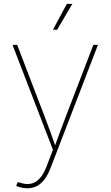

<svg xmlns="http://www.w3.org/2000/svg" viewBox="-20 -777 578 1004"><path d="M64.5 195.3 72.3 175.8 81.5 177.2Q114.3 189 140.6 183.8Q167 178.7 187.5 156.2Q208 133.8 222.7 95.2L256.8 6.3L45.4 -542.5H69.8L214.8 -164.1Q230 -125 243.9 -86.2Q257.8 -47.4 271 -8.8H265.1Q279.3 -47.4 293.5 -86.2Q307.6 -125 322.8 -164.1L468.3 -542.5H492.2L243.7 103.5Q230 138.2 212.4 161.4Q194.8 184.6 172.6 196Q150.4 207.5 123 207.5Q109.4 207.5 94.7 204.6Q80.1 201.7 64.5 195.3ZM256.8 -621.6 329.6 -756.8H358.4L278.8 -621.6Z"/></svg>

Font: Inter 16pt Thin
Style: Regular
Weight: 250
Version: Version 4.001;git-66647c0bb